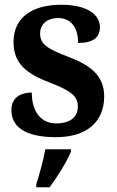

<svg xmlns="http://www.w3.org/2000/svg" viewBox="-20 -568 494 809"><path d="M216 10C346 10 419 -55 419 -162C419 -250 360 -293 272 -327C176 -363 149 -383 149 -428C149 -469 183 -492 224 -492C278 -492 309 -454 309 -387C374 -387 401 -411 401 -454C401 -501 355 -548 238 -548C118 -548 37 -496 37 -391C37 -300 91 -257 195 -218C279 -185 308 -163 308 -119C308 -79 281 -48 217 -48C154 -48 114 -96 114 -178C77 -178 28 -164 28 -104C28 -37 81 10 216 10ZM133 208V221H189C221 178 262 113 279 71V61H171C163 106 146 167 133 208Z"/></svg>

Font: Noto Serif Bengali SemiCondensed
Style: Bold
Weight: 700
Width: 4
Designer: Juan Bruce, Universal Thirst, Indian Type Foundry and the Monotype Design Team.
Foundry: Monotype Imaging Inc.
Version: Version 2.003